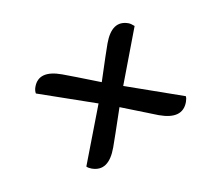

<svg xmlns="http://www.w3.org/2000/svg" viewBox="-66 -760 822 714"><g transform="rotate(10 345.0 -403.0)"><path d="M385 -368Q388 -248 388 -216Q388 -125 322 -125Q310 -125 302 -129L306 -368L70 -364Q64 -374 64 -388Q64 -451 154 -451Q189 -451 304 -448Q300 -564 300 -593Q300 -681 364 -681Q373 -681 388 -675L385 -448L621 -451Q625 -443 625 -430Q625 -364 534 -364Z"/></g></svg>

Font: Laila Medium
Style: Regular
Weight: 500
Designer: Hitesh Malaviya
Foundry: Indian Type Foundry
Version: Version 1.302;PS 1.0;hotconv 1.0.78;makeotf.lib2.5.61930; tt